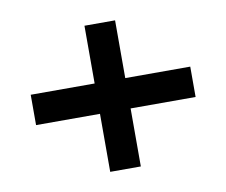

<svg xmlns="http://www.w3.org/2000/svg" viewBox="-65 -662 830 704"><g transform="rotate(-10 350.0 -310.0)"><path d="M291 -38V-582H405V-38ZM53 -254V-367H647V-254Z"/></g></svg>

Font: BioRhyme SemiExpanded
Style: Bold
Weight: 700
Width: 6
Designer: Aoife Mooney
Foundry: Aoife Mooney Type
Version: Version 1.600;gftools[0.9.33]